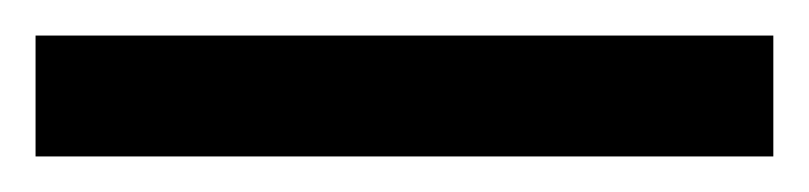

<svg xmlns="http://www.w3.org/2000/svg" viewBox="-22 70 455 108"><path d="M-2 90V158H413V90Z"/></svg>

Font: Noto Sans Bengali SemiBold
Style: Regular
Weight: 600
Designer: Jelle Bosma - Monotype Design Team
Foundry: Monotype Imaging Inc.
Version: Version 2.003